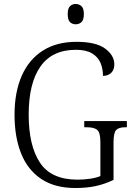

<svg xmlns="http://www.w3.org/2000/svg" viewBox="-20 -934 671 964"><path d="M358 10Q255 10 187 -35.5Q119 -81 86 -163.5Q53 -246 53 -358Q53 -471 89 -553Q125 -635 194.5 -679.5Q264 -724 364 -724Q462 -724 508 -690Q554 -656 554 -611Q554 -583 538 -568Q522 -553 497 -553Q497 -589 484.5 -618.5Q472 -648 442 -666Q412 -684 361 -684Q242 -684 183 -600Q124 -516 124 -358Q124 -203 180.5 -117.5Q237 -32 369 -32Q401 -32 432 -36.5Q463 -41 484 -50V-219Q484 -269 468 -282Q452 -295 417 -295H403V-326H617V-295H608Q577 -295 563.5 -281.5Q550 -268 550 -217V-31Q507 -10 461.5 0Q416 10 358 10ZM360 -812Q343 -812 331.5 -823Q320 -834 320 -863Q320 -892 331.5 -903Q343 -914 360 -914Q377 -914 389 -903Q401 -892 401 -863Q401 -834 389 -823Q377 -812 360 -812Z"/></svg>

Font: Noto Serif SemiCondensed Light
Style: Regular
Weight: 300
Width: 4
Designer: Monotype Design Team
Foundry: Monotype Imaging Inc.
Version: Version 2.013